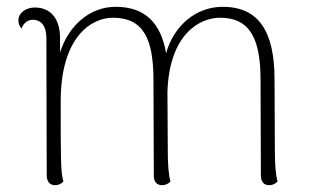

<svg xmlns="http://www.w3.org/2000/svg" viewBox="-20 -534 913 563"><path d="M786 -94 785 -301C785 -440 740 -514 633 -514C557 -514 491 -462 467 -378C452 -466 406 -514 319 -514C247 -514 183 -464 156 -380V-423C156 -481 127 -512 82 -512C58 -512 34 -498 34 -474C34 -467 36 -459 43 -450C49 -467 62 -476 76 -476C102 -476 116 -456 116 -423L117 -20C117 -2 126 9 141 9C154 9 161 3 166 -2C158 -28 158 -63 158 -237C158 -426 248 -482 311 -482C400 -482 430 -421 430 -299L431 -19C431 -1 440 9 455 9C467 9 474 4 480 -2C474 -21 472 -55 472 -94L471 -264C476 -432 564 -482 625 -482C714 -482 744 -419 744 -299L745 -19C745 -1 754 9 769 9C781 9 788 4 794 -2C788 -21 786 -55 786 -94Z"/></svg>

Font: Arima Koshi ExtraLight
Style: Regular
Weight: 275
Designer: Joana Correia and Natanael Gama
Foundry: NDISCOVER
Version: Version 1.019;PS 001.019;hotconv 1.0.88;makeotf.lib2.5.64775